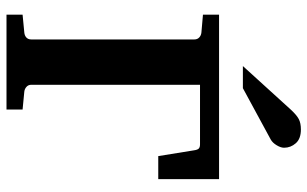

<svg xmlns="http://www.w3.org/2000/svg" viewBox="-202 -768 969 606"><g transform="rotate(90 283.0 -464.5)"><path d="M544.9 -479H472.2L454.1 -590.8Q452.6 -602.5 448.5 -606.7Q444.3 -610.8 435.1 -610.8H247.1V-78.1Q247.1 -68.8 253.7 -63Q260.3 -57.1 269 -56.2L325.2 -50.8V0H25.9V-50.8L82 -56.2Q91.8 -57.1 97.9 -62.7Q104 -68.4 104 -78.1V-592.8Q104 -602.5 97.7 -608.4Q91.3 -614.3 82 -615.2L25.9 -620.1V-670.9H544.9ZM445.8 -876Q445.8 -865.7 438 -852.8Q430.2 -839.8 419.9 -834L257.8 -746.1H188L325.2 -897Q342.8 -916 355.5 -922.6Q368.2 -929.2 388.2 -929.2Q417.5 -929.2 431.6 -913.1Q445.8 -897 445.8 -876Z"/></g></svg>

Font: Veleka
Style: Bold
Weight: 700
Designer: Stefan Peev, Context Ltd, 2016; SIL International, 1997-2014.
Foundry: Stefan Peev, Context Ltd, 2016
Version: Version 1.000